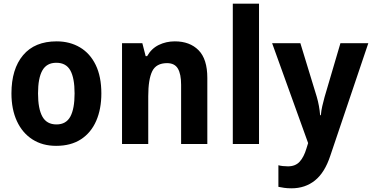

<svg xmlns="http://www.w3.org/2000/svg" viewBox="-20 -780 2016 1040"><path d="M529 -274Q529 -189 501 -125Q473 -61 418.5 -25.5Q364 10 284 10Q210 10 155.5 -25Q101 -60 71.5 -124Q42 -188 42 -274Q42 -406 105 -481Q168 -556 287 -556Q358 -556 413 -523.5Q468 -491 498.5 -428Q529 -365 529 -274ZM186 -274Q186 -191 209.5 -148.5Q233 -106 286 -106Q338 -106 361 -148.5Q384 -191 384 -274Q384 -357 361 -398.5Q338 -440 285 -440Q233 -440 209.5 -398.5Q186 -357 186 -274Z M927 -556Q1008 -556 1055.5 -508Q1103 -460 1103 -358V0H961V-321Q961 -379 943.5 -408.5Q926 -438 885 -438Q826 -438 804.5 -394Q783 -350 783 -259V0H641V-546H751L769 -476H777Q800 -517 840 -536.5Q880 -556 927 -556Z M1383 0H1241V-760H1383Z M1454 -546H1607L1696 -255Q1703 -231 1707.5 -206Q1712 -181 1714 -156H1718Q1720 -181 1725.5 -204.5Q1731 -228 1738 -254L1824 -546H1975L1769 64Q1739 155 1686 197.5Q1633 240 1559 240Q1537 240 1519.5 237.5Q1502 235 1488 232V115Q1498 118 1512 119.5Q1526 121 1540 121Q1580 121 1603 96Q1626 71 1640 24L1649 -5Z"/></svg>

Font: Noto Sans Armenian SemiCondensed
Style: Bold
Weight: 700
Width: 4
Designer: Monotype Design Team
Foundry: Monotype Imaging Inc.
Version: Version 2.008; ttfautohint (v1.8.4.7-5d5b)